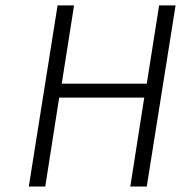

<svg xmlns="http://www.w3.org/2000/svg" viewBox="-20 -680 660 700"><path d="M85 0 189.9 -660.2H250L205.1 -375H515.1L560.1 -660.2H620.1L515.1 0H455.1L505.9 -324.2H195.8L145 0Z"/></svg>

Font: Office Code Pro Light Italic
Style: Regular
Weight: 300
Italic angle: -9°
Designer: Nathan Rutzky & Paul D. Hunt
Foundry: Adobe Systems Incorporated
Version: Version 1.004;PS 001.004;hotconv 1.0.70;makeotf.lib2.5.58329